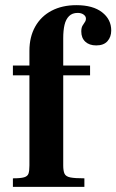

<svg xmlns="http://www.w3.org/2000/svg" viewBox="-20 -724 451 744"><path d="M30 0V-33Q60 -33 73.5 -37Q87 -41 90.5 -51.5Q94 -62 94 -83V-432H30V-470H94V-527Q94 -581 116.5 -621Q139 -661 180 -682.5Q221 -704 276 -704Q340 -704 375.5 -676.5Q411 -649 411 -606Q411 -581 396.5 -564.5Q382 -548 353 -548Q326 -548 310.5 -562.5Q295 -577 295 -602Q295 -616 299.5 -624Q304 -632 308.5 -638Q313 -644 313 -652Q313 -661 304 -667.5Q295 -674 281 -674Q260 -674 247.5 -661.5Q235 -649 230 -627.5Q225 -606 225 -576V-470H329V-432H225V-83Q225 -62 230 -51Q235 -40 252.5 -36.5Q270 -33 307 -33V0Z"/></svg>

Font: Frank Ruhl Libre SemiBold
Style: Regular
Weight: 600
Designer: Yanek Iontef
Foundry: Fontef
Version: Version 6.003;gftools[0.9.30]